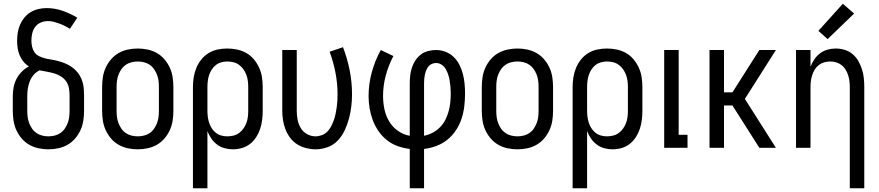

<svg xmlns="http://www.w3.org/2000/svg" viewBox="-20 -786 4672 1021"><path d="M237 8Q211 8 185 2.5Q159 -3 136 -16Q113 -29 95.5 -49.5Q78 -70 67 -94Q56 -118 52 -144.5Q48 -171 48 -197V-275Q48 -299 52.5 -322.5Q57 -346 68 -367Q79 -388 96 -405Q113 -422 134 -433Q117 -443 104.5 -458.5Q92 -474 84.5 -492Q77 -510 74 -529.5Q71 -549 71 -569Q71 -591 74.5 -613Q78 -635 87 -655.5Q96 -676 110 -693Q124 -710 143.5 -721.5Q163 -733 184.5 -738Q206 -743 228 -743Q272 -743 313 -728.5Q354 -714 391 -692L352 -633Q339 -641 325 -648Q311 -655 296 -660.5Q281 -666 266 -670Q251 -674 235 -674Q216 -674 197.5 -666.5Q179 -659 167.5 -643.5Q156 -628 151.5 -609Q147 -590 147 -571Q147 -554 150.5 -538Q154 -522 163 -508.5Q172 -495 187.5 -487.5Q203 -480 218.5 -476Q234 -472 250.5 -469.5Q267 -467 283 -463Q299 -459 314.5 -453.5Q330 -448 344 -440.5Q358 -433 371 -422.5Q384 -412 394 -399Q404 -386 411 -371Q418 -356 421.5 -340Q425 -324 426 -307.5Q427 -291 427 -275V-197Q427 -171 423 -144.5Q419 -118 408 -94Q397 -70 379.5 -49.5Q362 -29 339 -16Q316 -3 290 2.5Q264 8 237 8ZM237 -61Q254 -61 270.5 -65Q287 -69 301 -78.5Q315 -88 324.5 -102Q334 -116 340 -131.5Q346 -147 348 -164Q350 -181 350 -197V-275Q350 -295 347 -315Q344 -335 333 -351.5Q322 -368 305 -379Q288 -390 269 -395.5Q250 -401 230.5 -404.5Q211 -408 191 -412Q173 -404 159.5 -388.5Q146 -373 138.5 -354Q131 -335 128 -315Q125 -295 125 -275V-197Q125 -181 127 -164Q129 -147 135 -131.5Q141 -116 150.5 -102Q160 -88 174 -78.5Q188 -69 204.5 -65Q221 -61 237 -61Z M713 8Q686 8 660 2.5Q634 -3 611 -16Q588 -29 570.5 -49.5Q553 -70 542 -94Q531 -118 527 -144.5Q523 -171 523 -197V-323Q523 -349 527 -375.5Q531 -402 542 -426Q553 -450 570.5 -470.5Q588 -491 611 -504Q634 -517 660 -522.5Q686 -528 713 -528Q739 -528 765 -522.5Q791 -517 814 -504Q837 -491 854.5 -470.5Q872 -450 883 -426Q894 -402 898 -375.5Q902 -349 902 -323V-197Q902 -171 898 -144.5Q894 -118 883 -94Q872 -70 854.5 -49.5Q837 -29 814 -16Q791 -3 765 2.5Q739 8 713 8ZM713 -61Q729 -61 745.5 -65Q762 -69 776 -78.5Q790 -88 799.5 -102Q809 -116 815 -131.5Q821 -147 823 -164Q825 -181 825 -197V-323Q825 -339 823 -356Q821 -373 815 -388.5Q809 -404 799.5 -418Q790 -432 776 -441.5Q762 -451 745.5 -455Q729 -459 713 -459Q696 -459 679.5 -455Q663 -451 649 -441.5Q635 -432 625.5 -418Q616 -404 610 -388.5Q604 -373 602 -356Q600 -339 600 -323V-197Q600 -181 602 -164Q604 -147 610 -131.5Q616 -116 625.5 -102Q635 -88 649 -78.5Q663 -69 679.5 -65Q696 -61 713 -61Z M1006 215V-323Q1006 -349 1010 -374.5Q1014 -400 1024 -424.5Q1034 -449 1050.5 -469.5Q1067 -490 1089 -503.5Q1111 -517 1136.5 -522.5Q1162 -528 1188 -528Q1215 -528 1241 -522.5Q1267 -517 1290 -504Q1313 -491 1330 -470.5Q1347 -450 1358 -426Q1369 -402 1373 -375.5Q1377 -349 1377 -323V-197Q1377 -173 1374 -148.5Q1371 -124 1363.5 -101Q1356 -78 1342.5 -57Q1329 -36 1310 -21Q1291 -6 1267 1Q1243 8 1218 8Q1196 8 1174 2Q1152 -4 1134 -17.5Q1116 -31 1103.5 -49.5Q1091 -68 1083 -89V215ZM1188 -61Q1205 -61 1221.5 -65Q1238 -69 1251.5 -79Q1265 -89 1274.5 -102.5Q1284 -116 1290 -131.5Q1296 -147 1298 -164Q1300 -181 1300 -197V-323Q1300 -339 1298 -355.5Q1296 -372 1290 -388Q1284 -404 1274.5 -417.5Q1265 -431 1251.5 -441Q1238 -451 1221.5 -455Q1205 -459 1189 -459Q1172 -459 1156 -454.5Q1140 -450 1127.5 -440Q1115 -430 1106 -416Q1097 -402 1092 -387Q1087 -372 1085 -355.5Q1083 -339 1083 -323V-197Q1083 -181 1085 -165Q1087 -149 1092 -133.5Q1097 -118 1106 -104Q1115 -90 1127.5 -80Q1140 -70 1156 -65.5Q1172 -61 1188 -61Z M1658 8Q1633 8 1607.5 1.5Q1582 -5 1560.5 -18.5Q1539 -32 1523.5 -52.5Q1508 -73 1498.5 -97Q1489 -121 1485 -146.5Q1481 -172 1481 -197V-520H1558V-197Q1558 -173 1562.5 -149.5Q1567 -126 1579 -105.5Q1591 -85 1612.5 -73Q1634 -61 1658 -61Q1675 -61 1692 -67.5Q1709 -74 1721 -86.5Q1733 -99 1741 -114.5Q1749 -130 1755 -146.5Q1761 -163 1764.5 -180.5Q1768 -198 1770.5 -215Q1773 -232 1774 -249.5Q1775 -267 1775 -285Q1775 -342 1764 -399Q1753 -456 1733 -511L1804 -535Q1827 -475 1839.5 -412Q1852 -349 1852 -284Q1852 -252 1848 -219Q1844 -186 1835.5 -154.5Q1827 -123 1813 -93Q1799 -63 1776.5 -39Q1754 -15 1722.5 -3.5Q1691 8 1658 8Z M2159 215V6Q2126 2 2095 -9Q2064 -20 2038 -40.5Q2012 -61 1993 -88.5Q1974 -116 1962.5 -146.5Q1951 -177 1945.5 -209.5Q1940 -242 1940 -275Q1940 -339 1957 -401.5Q1974 -464 2005 -520L2072 -488Q2046 -439 2031.5 -385Q2017 -331 2017 -276Q2017 -241 2024 -206.5Q2031 -172 2048.5 -142Q2066 -112 2095 -91Q2124 -70 2159 -64V-343Q2159 -365 2161.5 -386Q2164 -407 2170.5 -427Q2177 -447 2189 -465Q2201 -483 2218 -496Q2235 -509 2256 -514.5Q2277 -520 2299 -520Q2325 -520 2349.5 -510.5Q2374 -501 2392.5 -483Q2411 -465 2423 -441.5Q2435 -418 2441.5 -392.5Q2448 -367 2450.5 -341Q2453 -315 2453 -289Q2453 -255 2449 -221Q2445 -187 2434.5 -155Q2424 -123 2405 -94Q2386 -65 2359.5 -43.5Q2333 -22 2301 -10Q2269 2 2235 6V215ZM2235 -64Q2259 -69 2281 -80.5Q2303 -92 2320 -109.5Q2337 -127 2348 -148.5Q2359 -170 2365.5 -193.5Q2372 -217 2374.5 -241.5Q2377 -266 2377 -290Q2377 -307 2375.5 -323Q2374 -339 2371.5 -355.5Q2369 -372 2364 -387.5Q2359 -403 2351 -417.5Q2343 -432 2329 -441.5Q2315 -451 2299 -451Q2287 -451 2276 -446Q2265 -441 2258 -432Q2251 -423 2246.5 -412Q2242 -401 2239.5 -389.5Q2237 -378 2236 -366.5Q2235 -355 2235 -343Z M2732 8Q2705 8 2679 2.5Q2653 -3 2630 -16Q2607 -29 2589.5 -49.5Q2572 -70 2561 -94Q2550 -118 2546 -144.5Q2542 -171 2542 -197V-323Q2542 -349 2546 -375.5Q2550 -402 2561 -426Q2572 -450 2589.5 -470.5Q2607 -491 2630 -504Q2653 -517 2679 -522.5Q2705 -528 2732 -528Q2758 -528 2784 -522.5Q2810 -517 2833 -504Q2856 -491 2873.5 -470.5Q2891 -450 2902 -426Q2913 -402 2917 -375.5Q2921 -349 2921 -323V-197Q2921 -171 2917 -144.5Q2913 -118 2902 -94Q2891 -70 2873.5 -49.5Q2856 -29 2833 -16Q2810 -3 2784 2.5Q2758 8 2732 8ZM2732 -61Q2748 -61 2764.5 -65Q2781 -69 2795 -78.5Q2809 -88 2818.5 -102Q2828 -116 2834 -131.5Q2840 -147 2842 -164Q2844 -181 2844 -197V-323Q2844 -339 2842 -356Q2840 -373 2834 -388.5Q2828 -404 2818.5 -418Q2809 -432 2795 -441.5Q2781 -451 2764.5 -455Q2748 -459 2732 -459Q2715 -459 2698.5 -455Q2682 -451 2668 -441.5Q2654 -432 2644.5 -418Q2635 -404 2629 -388.5Q2623 -373 2621 -356Q2619 -339 2619 -323V-197Q2619 -181 2621 -164Q2623 -147 2629 -131.5Q2635 -116 2644.5 -102Q2654 -88 2668 -78.5Q2682 -69 2698.5 -65Q2715 -61 2732 -61Z M3025 215V-323Q3025 -349 3029 -374.5Q3033 -400 3043 -424.5Q3053 -449 3069.5 -469.5Q3086 -490 3108 -503.5Q3130 -517 3155.5 -522.5Q3181 -528 3207 -528Q3234 -528 3260 -522.5Q3286 -517 3309 -504Q3332 -491 3349 -470.5Q3366 -450 3377 -426Q3388 -402 3392 -375.5Q3396 -349 3396 -323V-197Q3396 -173 3393 -148.5Q3390 -124 3382.5 -101Q3375 -78 3361.5 -57Q3348 -36 3329 -21Q3310 -6 3286 1Q3262 8 3237 8Q3215 8 3193 2Q3171 -4 3153 -17.5Q3135 -31 3122.5 -49.5Q3110 -68 3102 -89V215ZM3207 -61Q3224 -61 3240.5 -65Q3257 -69 3270.5 -79Q3284 -89 3293.5 -102.5Q3303 -116 3309 -131.5Q3315 -147 3317 -164Q3319 -181 3319 -197V-323Q3319 -339 3317 -355.5Q3315 -372 3309 -388Q3303 -404 3293.5 -417.5Q3284 -431 3270.5 -441Q3257 -451 3240.5 -455Q3224 -459 3208 -459Q3191 -459 3175 -454.5Q3159 -450 3146.5 -440Q3134 -430 3125 -416Q3116 -402 3111 -387Q3106 -372 3104 -355.5Q3102 -339 3102 -323V-197Q3102 -181 3104 -165Q3106 -149 3111 -133.5Q3116 -118 3125 -104Q3134 -90 3146.5 -80Q3159 -70 3175 -65.5Q3191 -61 3207 -61Z M3512 0V-520H3589V-69H3636V0Z M3753 0V-520H3830V-295H3875L4018 -520H4106L3941 -260L4106 0H4018L3875 -225H3830V0Z M4499 215V-323Q4499 -339 4497 -355Q4495 -371 4490 -386.5Q4485 -402 4476.5 -416Q4468 -430 4455 -440Q4442 -450 4426.5 -454.5Q4411 -459 4395 -459Q4378 -459 4362.5 -454.5Q4347 -450 4334 -440Q4321 -430 4312.5 -416Q4304 -402 4299 -386.5Q4294 -371 4292 -355Q4290 -339 4290 -323V0H4213V-520H4290V-431Q4298 -452 4310.5 -470.5Q4323 -489 4341 -502.5Q4359 -516 4380.5 -522Q4402 -528 4424 -528Q4448 -528 4471.5 -521Q4495 -514 4513.5 -498.5Q4532 -483 4544 -462Q4556 -441 4563.5 -418Q4571 -395 4573.5 -371Q4576 -347 4576 -323V215ZM4381 -578 4332 -622 4462 -766 4522 -714Z"/></svg>

Font: Iosevka QP
Style: Regular
Weight: 400
Designer: Belleve Invis
Foundry: Belleve Invis
Version: Version 20.0.0; ttfautohint (v1.8.4)